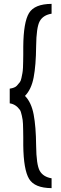

<svg xmlns="http://www.w3.org/2000/svg" viewBox="-20 -825 314 983"><path d="M244.1 138.2Q157.2 137.7 128.9 90.8Q100.6 43.9 99.1 -81.1V-120.1Q99.1 -144 98.6 -156.7Q98.1 -169.4 97.7 -189.9Q97.2 -210.4 91.8 -232.9Q86.9 -255.4 82 -262.2Q61 -291.5 29.8 -295.9V-371.1Q56.2 -375 66.4 -386.2Q76.7 -397.9 82 -404.8Q86.9 -411.6 89.8 -425.8Q92.8 -440.4 94.7 -450.2Q96.7 -460 97.7 -479Q98.1 -498 98.6 -510.7Q99.1 -523.4 99.1 -546.9V-585.9Q100.1 -710.9 128.4 -757.8Q156.7 -804.7 244.1 -805.2V-754.9Q201.2 -748 183.6 -716.8Q166 -685.5 165 -587.9Q164.1 -490.2 152.3 -428.7Q140.6 -367.2 107.9 -334Q140.6 -300.8 152.3 -238.8Q164.1 -176.8 165 -79.1Q166 18.6 183.6 49.8Q201.2 80.6 244.1 87.9Z"/></svg>

Font: Arcon-Regular
Style: Regular
Weight: 400
Designer: M. Zarth
Foundry: martin zarth - visuelle & digitale kommunikation
Version: Version 1.131;PS 001.131;hotconv 1.0.70;makeotf.lib2.5.58329